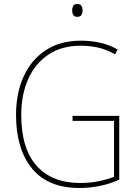

<svg xmlns="http://www.w3.org/2000/svg" viewBox="-20 -979 687 958"><path d="M342 -401H575V-83Q531 -62 479 -51.5Q427 -41 377 -41Q219 -41 139.5 -138.5Q60 -236 60 -406Q60 -513 97.5 -596.5Q135 -680 207.5 -728Q280 -776 384 -776Q433 -776 478.5 -766Q524 -756 567 -732L554 -708Q510 -733 467.5 -742Q425 -751 383 -751Q288 -751 221.5 -706.5Q155 -662 120.5 -584Q86 -506 86 -406Q86 -237 163 -151.5Q240 -66 379 -66Q428 -66 471 -74.5Q514 -83 549 -97V-376H342ZM365 -959Q382 -959 387 -949Q392 -939 392 -927Q392 -914 386.5 -904.5Q381 -895 365 -895Q351 -895 345.5 -904.5Q340 -914 340 -927Q340 -939 345 -949Q350 -959 365 -959Z"/></svg>

Font: Noto Sans Tamil UI SemiCondensed Thin
Style: Regular
Weight: 100
Width: 4
Designer: Jelle Bosma - Monotype Design Team
Foundry: Monotype Imaging Inc.
Version: Version 2.004; ttfautohint (v1.8.4.7-5d5b)